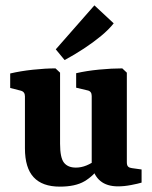

<svg xmlns="http://www.w3.org/2000/svg" viewBox="-20 -688 566 716"><path d="M355 -69Q329 -32 295 -12Q261 8 203 8Q138 8 105.5 -27Q73 -62 73 -135V-329Q73 -346 57 -350L18 -360V-414Q56 -423 102.5 -428Q149 -433 187 -433L204 -417V-152Q204 -100 218.5 -81.5Q233 -63 263 -63Q283 -63 302.5 -71Q322 -79 340 -93ZM508 -7Q495 -3 469 2Q443 7 420 7Q379 7 354.5 -13Q330 -33 322 -73V-330Q322 -348 306 -351L264 -361V-415Q303 -424 350 -428.5Q397 -433 436 -433L453 -417V-83Q453 -71 458 -66.5Q463 -62 472 -61L508 -56ZM188 -504 332 -668 404 -601Q386 -578 357 -554Q328 -530 293 -507Q258 -484 221 -464Z"/></svg>

Font: Yrsa
Style: Bold
Weight: 700
Version: Version 2.004